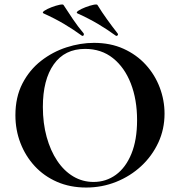

<svg xmlns="http://www.w3.org/2000/svg" viewBox="-20 -828 806 860"><path d="M366 12Q294 12 235.5 -13.5Q177 -39 135.5 -84Q94 -129 71.5 -187.5Q49 -246 49 -312Q49 -393 80.5 -454Q112 -515 164 -555.5Q216 -596 278 -616Q340 -636 401 -636Q475 -636 533.5 -609.5Q592 -583 633 -538Q674 -493 695.5 -436Q717 -379 717 -319Q717 -249 689 -189Q661 -129 612.5 -84Q564 -39 500.5 -13.5Q437 12 366 12ZM399 -13Q455 -13 499 -45Q543 -77 568.5 -139Q594 -201 594 -290Q594 -382 566 -454Q538 -526 486 -567.5Q434 -609 361 -609Q270 -609 221 -540Q172 -471 172 -349Q172 -276 189 -214.5Q206 -153 236.5 -107.5Q267 -62 308.5 -37.5Q350 -13 399 -13ZM499 -668Q504 -666 507 -670Q510 -674 507 -678Q482 -710 459 -742Q436 -774 417 -805Q415 -810 398.5 -806.5Q382 -803 362.5 -795.5Q343 -788 331 -780Q319 -772 327 -768Q378 -745 418.5 -721Q459 -697 499 -668ZM347 -668Q352 -666 354.5 -670Q357 -674 355 -678Q329 -709 307 -741.5Q285 -774 265 -805Q263 -810 246.5 -806.5Q230 -803 210.5 -795.5Q191 -788 179 -780Q167 -772 175 -768Q226 -745 266.5 -721Q307 -697 347 -668Z"/></svg>

Font: Cormorant Garamond Light
Style: Regular
Weight: 300
Designer: Christian Thalmann (Catharsis Fonts)
Foundry: Catharsis Fonts
Version: Version 4.001